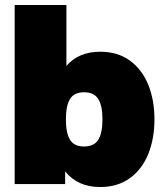

<svg xmlns="http://www.w3.org/2000/svg" viewBox="-20 -740 660 772"><path d="M39 -720H247V-475Q296 -532 383 -532Q453 -532 502 -496.5Q551 -461 576 -399.5Q601 -338 601 -260Q601 -182 576 -120.5Q551 -59 502 -23.5Q453 12 383 12Q292 12 242 -51V0H39ZM318 -151Q358 -151 375 -178Q392 -205 392 -260Q392 -315 375 -342Q358 -369 318 -369Q278 -369 261.5 -342Q245 -315 245 -260Q245 -205 261.5 -178Q278 -151 318 -151Z"/></svg>

Font: Aspekta 1000
Style: Regular
Weight: 1000
Designer: Ivo Dolenc
Version: Version 2.000